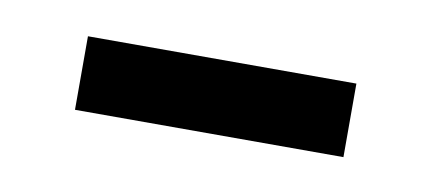

<svg xmlns="http://www.w3.org/2000/svg" viewBox="-26 -332 364 162"><g transform="rotate(10 155.5 -250.5)"><path d="M41 -219V-282H271V-219Z"/></g></svg>

Font: Pinyin1712
Style: Regular
Weight: 400
Version: Version 1